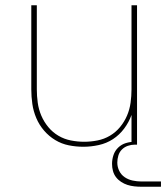

<svg xmlns="http://www.w3.org/2000/svg" viewBox="-20 -550 640 730"><path d="M297 8Q269 8 241.5 2.5Q214 -3 190 -17.5Q166 -32 147.5 -53.5Q129 -75 118 -101Q107 -127 103 -154.5Q99 -182 99 -210V-530H120V-210Q120 -185 123.5 -159.5Q127 -134 137 -110.5Q147 -87 163.5 -67Q180 -47 202 -34Q224 -21 249.5 -16Q275 -11 300 -11Q325 -11 350.5 -16Q376 -21 398 -34Q420 -47 436.5 -67Q453 -87 463 -110.5Q473 -134 476.5 -159.5Q480 -185 480 -210V-530H501V0H480V-113Q470 -85 452 -61Q434 -37 409.5 -21Q385 -5 355.5 1.5Q326 8 297 8ZM517 160Q504 160 490.5 158.5Q477 157 464.5 153Q452 149 440.5 141.5Q429 134 421 123.5Q413 113 409.5 100Q406 87 406 73Q406 56 411.5 39.5Q417 23 429.5 11Q442 -1 458.5 -6Q475 -11 492 -11V0Q479 0 466 4.5Q453 9 443.5 18.5Q434 28 430 41.5Q426 55 426 68Q426 85 433.5 100Q441 115 454.5 124Q468 133 484.5 136.5Q501 140 517 140H592V160Z"/></svg>

Font: Iosevka Curly Thin Extended
Style: Regular
Weight: 100
Width: 7
Monospace: yes
Designer: Belleve Invis
Foundry: Belleve Invis
Version: Version 11.1.0; ttfautohint (v1.8.3)